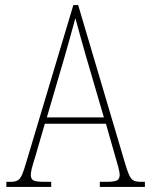

<svg xmlns="http://www.w3.org/2000/svg" viewBox="-20 -734 594 754"><path d="M5 0V-20H22Q39 -20 49 -25.5Q59 -31 66 -46.5Q73 -62 82 -93L268 -714H287L471 -93Q480 -62 487.5 -46Q495 -30 505 -25Q515 -20 532 -20H549V0H372V-20H399Q432 -20 441 -26.5Q450 -33 450 -48Q450 -57 444.5 -78Q439 -99 432 -122L396 -248H156L118 -117Q109 -89 105 -73Q101 -57 101 -46Q101 -33 109.5 -26.5Q118 -20 154 -20H181V0ZM234 -512 164 -273H388L318 -512Q307 -549 297 -586Q287 -623 276 -663Q265 -622 254.5 -584.5Q244 -547 234 -512Z"/></svg>

Font: Noto Serif Condensed Thin
Style: Regular
Weight: 100
Width: 3
Designer: Monotype Design Team
Foundry: Monotype Imaging Inc.
Version: Version 2.013; ttfautohint (v1.8.4.7-5d5b)